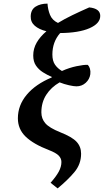

<svg xmlns="http://www.w3.org/2000/svg" viewBox="-20 -825 575 1063"><path d="M299 218 260 187Q291 152 305.5 125Q320 98 320 72Q320 52 305 36.5Q290 21 251 6Q165 -27 122 -68.5Q79 -110 79 -170Q79 -242 128 -300.5Q177 -359 266 -396L267 -399Q241 -410 217.5 -425Q194 -440 179 -462Q164 -484 164 -518Q164 -556 183 -589Q202 -622 237 -652Q196 -662 172.5 -682.5Q149 -703 150 -735Q151 -772 177.5 -788.5Q204 -805 243 -805Q245 -772 257 -742.5Q269 -713 301 -698Q337 -720 380.5 -741Q424 -762 474 -784Q535 -778 535 -737Q535 -695 476 -669Q417 -643 313 -642Q270 -593 270 -523Q270 -488 284.5 -467Q299 -446 323 -432Q363 -450 403.5 -458.5Q444 -467 466 -466Q474 -458 478 -444.5Q482 -431 480 -414Q476 -386 454.5 -366.5Q433 -347 403 -347Q389 -347 362 -353Q335 -359 310 -369Q263 -342 236 -300Q209 -258 209 -203Q209 -168 231 -142.5Q253 -117 313 -93Q379 -67 404 -40Q429 -13 429 26Q429 84 391.5 128.5Q354 173 299 218Z"/></svg>

Font: Noto Serif SemiCondensed SemiBold
Style: Italic
Weight: 600
Width: 4
Italic angle: -12°
Designer: Monotype Design Team
Foundry: Monotype Imaging Inc.
Version: Version 2.014; ttfautohint (v1.8.4.7-5d5b)